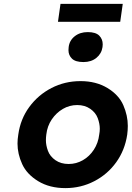

<svg xmlns="http://www.w3.org/2000/svg" viewBox="-20 -957 677 987"><path d="M316 10Q235 10 176.5 -25.5Q118 -61 94 -113.5Q70 -166 70 -219Q70 -241 74 -265Q85 -345 130.5 -407Q176 -469 244.5 -504.5Q313 -540 394 -540Q474 -540 532.5 -504.5Q591 -469 614 -416Q637 -363 637 -310Q637 -288 634 -265Q622 -185 577.5 -123Q533 -61 464.5 -25.5Q396 10 316 10ZM333 -114Q372 -114 406 -133.5Q440 -153 462.5 -187.5Q485 -222 490 -265Q493 -281 493 -295Q493 -321 482.5 -349.5Q472 -378 444 -397.5Q416 -417 377 -417Q337 -417 303 -397Q269 -377 246 -343Q223 -309 218 -265Q216 -250 216 -236Q216 -210 226.5 -181.5Q237 -153 265 -133.5Q293 -114 333 -114ZM409 -638Q368 -638 350 -655.5Q332 -673 332 -699Q332 -707 333 -715Q337 -749 364 -770.5Q391 -792 431 -792Q472 -792 490 -774Q508 -756 508 -729Q508 -722 507 -715Q502 -681 475.5 -659.5Q449 -638 409 -638ZM278 -845 291 -937H611L598 -845Z"/></svg>

Font: Lexend SemBd
Style: Italic
Weight: 600
Italic angle: -8.13011°
Designer: Bonnie Shaver-Troup, Thomas Jockin
Foundry: Lexend
Version: Version 1.007